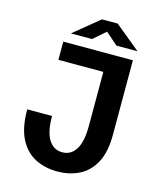

<svg xmlns="http://www.w3.org/2000/svg" viewBox="-128 -969 907 1075"><g transform="rotate(15 325.0 -432.0)"><path d="M305 11Q234.5 11 177.8 -17.8Q121 -46.5 87.5 -110.8Q54 -175 54 -281.5H198Q198 -189.5 226.5 -144.8Q255 -100 305 -100Q355.5 -100 383.5 -144.8Q411.5 -189.5 411.5 -281.5V-594.5H151V-700H554.5V-268.5Q554.5 -168.5 521.8 -107Q489 -45.5 432.5 -17.2Q376 11 305 11ZM180 -755.5 328 -876.5H419L566.5 -755.5H444L373.5 -817.5L302.5 -755.5Z"/></g></svg>

Font: Trispace SemiBold
Style: Regular
Weight: 600
Designer: Tyler Finck
Foundry: Etcetera Type Company
Version: Version 1.210; ttfautohint (v1.8.3)